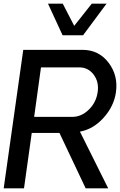

<svg xmlns="http://www.w3.org/2000/svg" viewBox="-23 -1020 651 1040"><path d="M316 -829 237 -1000H317L379 -880L474 -1000H554L427 -829ZM563 0H441L299 -300H149L107 0H-3L103 -750H424Q512 -750 565 -680.5Q618 -611 605 -520Q594 -444 538 -382Q482 -320 410 -307ZM369 -387Q418 -387 458 -426Q498 -465 506 -521Q514 -576 484.5 -615.5Q455 -655 406 -655H199L162 -387Z"/></svg>

Font: Oakes Grotesk Medium
Style: Italic
Weight: 500
Italic angle: -8°
Designer: Samuel Oakes
Foundry: Samuel Oakes
Version: Version 1.000;PS 001.000;hotconv 1.0.88;makeotf.lib2.5.64775